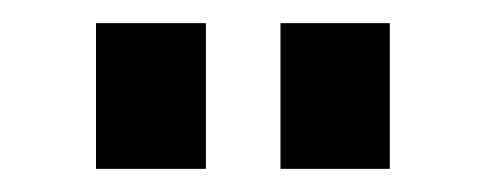

<svg xmlns="http://www.w3.org/2000/svg" viewBox="-20 -800 420 166"><path d="M63 -654V-780H158V-654ZM222.5 -654V-780H317V-654Z"/></svg>

Font: Mohave SemiBold
Style: Regular
Weight: 600
Designer: Gumpita Rahayu
Foundry: Tokotype
Version: Version 2.003